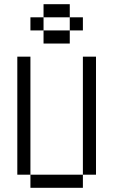

<svg xmlns="http://www.w3.org/2000/svg" viewBox="-20 -895 540 915"><path d="M375 -750V-812.5H312.5V-750H187.5V-687.5H312.5V-750ZM125 -62.5V0H375V-62.5ZM125 -62.5V-625H62.5V-62.5ZM375 -62.5H437.5V-625H375ZM187.5 -750V-812.5H125V-750ZM187.5 -812.5H312.5V-875H187.5Z"/></svg>

Font: CalcUnifontExMono
Style: Regular
Weight: 500
Version: Version 15.0.06